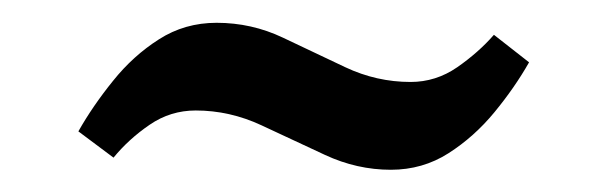

<svg xmlns="http://www.w3.org/2000/svg" viewBox="-20 -783 540 171"><path d="M328.1 -631.8Q297.9 -631.8 269.5 -645Q241.2 -658.2 212.9 -671.4Q184.6 -684.6 154.3 -684.6Q131.8 -684.6 113.3 -671.9Q94.7 -659.2 81.1 -642.6L49.8 -666Q62.5 -688.5 80.6 -710.9Q98.6 -733.4 121.6 -748Q144.5 -762.7 172.9 -762.7Q204.1 -762.7 231.9 -749.5Q259.8 -736.3 287.6 -723.1Q315.4 -710 345.7 -710Q368.2 -710 387.2 -723.1Q406.2 -736.3 419.9 -752L451.2 -727.5Q438.5 -705.1 420.4 -683.1Q402.3 -661.1 379.4 -646.5Q356.4 -631.8 328.1 -631.8Z"/></svg>

Font: Kosugi
Style: Regular
Weight: 400
Version: Version 4.002